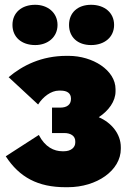

<svg xmlns="http://www.w3.org/2000/svg" viewBox="-20 -767 549 801"><path d="M360 -579C416 -579 456 -612 456 -663C456 -714 416 -747 360 -747C304 -747 268 -714 268 -663C268 -612 304 -579 360 -579ZM127 -579C179 -579 220 -612 220 -663C220 -714 179 -747 127 -747C70 -747 32 -714 32 -663C32 -612 70 -579 127 -579ZM253 14H263C384 14 484 -56 484 -146V-153C484 -209 444 -256 392 -278C433 -305 462 -344 462 -386V-395C462 -474 367 -534 266 -534H258C153 -534 74 -494 16 -445L139 -331C159 -363 193 -389 226 -389H233C260 -389 276 -378 276 -356V-354C276 -331 260 -318 231 -318H197V-212H248C276 -212 294 -199 294 -178V-172C294 -152 276 -136 247 -136H240C206 -136 168 -153 142 -204L4 -115C61 -27 139 14 253 14Z"/></svg>

Font: Fixel Text Black
Style: Regular
Weight: 900
Width: 4
Designer: AlfaBravo + MacPaw
Foundry: Kyrylo Tkachov, Marchela Mozhyna, Serhii Makarenko, Maria Weinstein, Zakhar Kryvoshyya
Version: Version 1.211